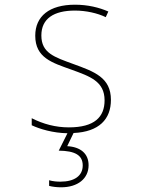

<svg xmlns="http://www.w3.org/2000/svg" viewBox="-20 -557 603 817"><path d="M240 240C311 240 357 203 357 146C357 96 322 68 266 65L293 9C402 4 452 -50 452 -132C452 -227 382 -252 291 -285C212 -314 156 -331 156 -406C156 -478 209 -512 299 -512C346 -512 395 -501 430 -484L441 -508C402 -525 354 -537 299 -537C190 -537 130 -488 130 -405C130 -311 202 -290 283 -261C363 -232 425 -211 425 -130C425 -59 382 -15 273 -15C217 -15 164 -29 115 -54V-24C149 -8 205 9 267 10L230 84C299 85 332 103 332 147C332 191 297 216 237 216C224 216 206 215 189 210V234C204 238 223 240 240 240Z"/></svg>

Font: Noto Sans Mono SemiCondensed Thin
Style: Regular
Weight: 100
Width: 4
Designer: Monotype Design Team
Foundry: Monotype Imaging Inc.
Version: Version 2.014